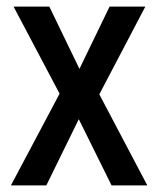

<svg xmlns="http://www.w3.org/2000/svg" viewBox="-20 -560 478 580"><path d="M160 -277 13 0H120L218 -200L317 0H425L280 -275L419 -540H311L220 -352L129 -540H21Z"/></svg>

Font: Noto Sans Myanmar UI Condensed Medium
Style: Regular
Weight: 500
Width: 3
Designer: Monotype Design Team
Foundry: Monotype Imaging Inc.
Version: Version 2.103